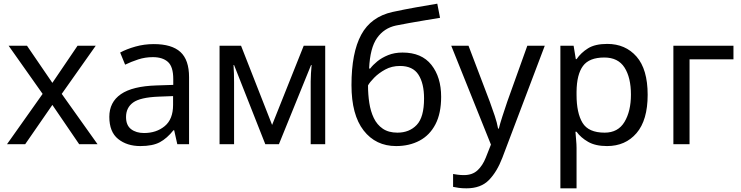

<svg xmlns="http://www.w3.org/2000/svg" viewBox="-20 -785 4033 1045"><path d="M212 -274 27 -536H127L265 -334L402 -536H501L316 -274L511 0H411L265 -214L117 0H18Z M817 -545Q915 -545 962 -502Q1009 -459 1009 -365V0H945L928 -76H924Q889 -32 850 -11Q811 10 744 10Q671 10 623 -28.5Q575 -67 575 -149Q575 -229 638 -272.5Q701 -316 832 -320L923 -323V-355Q923 -422 894 -448Q865 -474 812 -474Q770 -474 732 -461.5Q694 -449 661 -433L634 -499Q669 -518 717 -531.5Q765 -545 817 -545ZM922 -262 843 -259Q743 -255 704.5 -227Q666 -199 666 -148Q666 -103 693.5 -82Q721 -61 764 -61Q831 -61 876.5 -98.5Q922 -136 922 -214Z M1175 0V-536H1292L1461 -105L1633 -536H1750V0H1671V-342Q1671 -363 1672.5 -385.5Q1674 -408 1676 -431H1673L1498 0H1424L1254 -431H1251Q1254 -386 1254 -339V0Z M1893 -322Q1893 -498 1946 -596Q1999 -694 2117 -720Q2182 -734 2244 -745Q2306 -756 2360 -765L2375 -688Q2340 -682 2296 -675Q2252 -668 2209 -660Q2166 -652 2135 -646Q2070 -632 2032 -578Q1994 -524 1989 -412H1995Q2009 -431 2033.5 -451Q2058 -471 2092.5 -485Q2127 -499 2171 -499Q2275 -499 2328 -432Q2381 -365 2381 -258Q2381 -168 2350 -108.5Q2319 -49 2263.5 -19.5Q2208 10 2136 10Q2025 10 1959 -75Q1893 -160 1893 -322ZM2143 -63Q2208 -63 2248 -105Q2288 -147 2288 -249Q2288 -331 2257.5 -378.5Q2227 -426 2157 -426Q2112 -426 2076.5 -406.5Q2041 -387 2016.5 -362Q1992 -337 1983 -320Q1983 -271 1990 -225Q1997 -179 2014.5 -142.5Q2032 -106 2063.5 -84.5Q2095 -63 2143 -63Z M2436 -536H2530L2646 -231Q2661 -190 2673 -154Q2685 -118 2691 -85H2695Q2701 -110 2714 -150.5Q2727 -191 2741 -232L2850 -536H2945L2714 74Q2685 150 2641 195Q2597 240 2519 240Q2495 240 2477 237.5Q2459 235 2446 232V162Q2457 164 2472.5 166Q2488 168 2505 168Q2551 168 2579 142Q2607 116 2624 73L2652 2Z M3030 -536H3102L3114 -463H3118Q3142 -498 3180.5 -522Q3219 -546 3285 -546Q3384 -546 3444.5 -477Q3505 -408 3505 -269Q3505 -131 3444.5 -60.5Q3384 10 3284 10Q3221 10 3181 -13Q3141 -36 3118 -68H3112Q3113 -51 3115.5 -25Q3118 1 3118 20V240H3030ZM3118 -286V-269Q3118 -170 3150.5 -116.5Q3183 -63 3271 -63Q3344 -63 3379 -121.5Q3414 -180 3414 -270Q3414 -363 3379 -417.5Q3344 -472 3269 -472Q3187 -472 3153 -426Q3119 -380 3118 -286Z M3972 -536V-462H3733V0H3645V-536Z"/></svg>

Font: BC Sans
Style: Regular
Weight: 400
Designer: Monotype Design Team
Province of B.C.
Foundry: Monotype Imaging Inc.
Version: Version 2.000;GOOG;noto-source:20170915:90ef993387c0